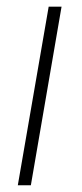

<svg xmlns="http://www.w3.org/2000/svg" viewBox="-20 -548 242 568"><path d="M162.1 -528.3 71.3 0H32.7L124 -528.3Z"/></svg>

Font: Roboto ExtraLight
Style: Italic
Weight: 250
Designer: Christian Robertson
Foundry: Google
Version: Version 3.009; 2024